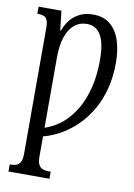

<svg xmlns="http://www.w3.org/2000/svg" viewBox="-103 -788 765 1093"><g transform="rotate(10 280.0 -242.0)"><path d="M25 240V199H31Q48 199 62.5 194Q77 189 86 173.5Q95 158 95 127V-602Q95 -633 88 -648Q81 -663 68 -668Q55 -673 36 -673H31V-714H163L176 -602H180Q193 -639 215.5 -666Q238 -693 270.5 -708.5Q303 -724 345 -724Q408 -724 446.5 -690.5Q485 -657 502.5 -601Q520 -545 520 -476Q520 -395 502.5 -326.5Q485 -258 453 -202.5Q421 -147 378.5 -104.5Q336 -62 286.5 -33.5Q237 -5 184 9V127Q184 158 193 173.5Q202 189 216.5 194Q231 199 247 199H262V240ZM184 -41Q239 -59 283.5 -96.5Q328 -134 360.5 -189.5Q393 -245 410.5 -316.5Q428 -388 428 -474Q428 -519 422 -554Q416 -589 403 -614Q390 -639 369.5 -652Q349 -665 320 -665Q277 -665 246.5 -639Q216 -613 200 -564Q184 -515 184 -447Z"/></g></svg>

Font: Noto Serif ExtraCondensed
Style: Regular
Weight: 400
Width: 2
Designer: Monotype Design Team
Foundry: Monotype Imaging Inc.
Version: Version 2.013